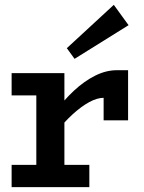

<svg xmlns="http://www.w3.org/2000/svg" viewBox="-20 -773 595 793"><path d="M206 -219V-308Q243 -359 285.5 -398.5Q328 -438 373 -460.5Q418 -483 462 -483H509V-276H408V-369Q381 -369 348 -351Q315 -333 278.5 -299.5Q242 -266 206 -219ZM28 0V-92H349V0ZM130 -28V-471H246V-28ZM28 -379V-471H239V-379ZM288 -530 256 -574 450 -753 511 -669Z"/></svg>

Font: BioRhyme SemiBold
Style: Regular
Weight: 600
Designer: Aoife Mooney
Foundry: Aoife Mooney Type
Version: Version 1.600;gftools[0.9.33]